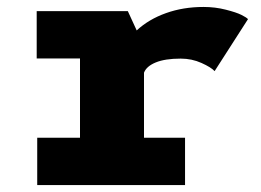

<svg xmlns="http://www.w3.org/2000/svg" viewBox="-20 -532 750 552"><path d="M394 -136H512V0H87V-136H210V-364H85.5V-500H347.5L373 -444.5Q407.5 -476.5 457 -494.2Q506.5 -512 565 -512Q598.5 -512 629 -504.2Q659.5 -496.5 674 -489.2Q688.5 -482 693 -477L597 -327.5Q587 -338.5 559.2 -351Q531.5 -363.5 499.5 -363.5Q454.5 -363.5 427.8 -352.5Q401 -341.5 394 -323Z"/></svg>

Font: League Mono ExtraBold
Style: Regular
Weight: 800
Width: 6
Designer: Tyler Finck
Foundry: The League of Moveable Type / Tyler Finck
Version: Version 2.210